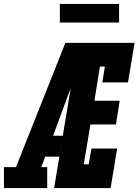

<svg xmlns="http://www.w3.org/2000/svg" viewBox="-63 -952 701 972"><path d="M-43 0V-106H18L268 -735H380Q358 -674 335 -612.5Q312 -551 289 -490L206 -265H255L237 -159H166L146 -106H176V0ZM211 0 333 -735H618L585 -535H455L468 -615H443L415 -442H543L524 -322H395L361 -120H386L400 -200H530L497 0ZM240 -838V-932H540V-838Z"/></svg>

Font: Iosevka Slab Heavy Extended
Style: Italic
Weight: 900
Width: 7
Italic angle: -9°
Monospace: yes
Designer: Belleve Invis
Foundry: Belleve Invis
Version: Version 11.1.0; ttfautohint (v1.8.3)